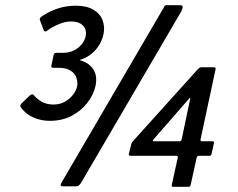

<svg xmlns="http://www.w3.org/2000/svg" viewBox="-20 -720 918 742"><path d="M650 2Q642 2 644 -6L667 -111Q668 -118 661 -118H484Q477 -118 478 -125L487 -162Q488 -167 491.5 -171.5Q495 -176 498 -179L744 -452Q748 -456 751 -458Q754 -460 758 -460H807Q811 -460 812.5 -458Q814 -456 813 -452L755 -181Q754 -174 761 -174H802Q808 -174 807 -168L797 -123Q795 -118 790 -118H749Q742 -118 740 -111L717 -6Q716 2 708 2ZM576 -174H673Q681 -174 682 -181L715 -338Q716 -342 714.5 -342Q713 -342 711 -339L573 -181Q567 -174 576 -174ZM173 -253Q149 -253 127 -259.5Q105 -266 88 -278Q71 -290 60 -306Q58 -310 59 -313.5Q60 -317 63 -320L95 -351Q100 -355 104 -355.5Q108 -356 111 -352Q125 -335 144 -325.5Q163 -316 186 -316Q211 -316 230 -326.5Q249 -337 261.5 -353Q274 -369 278 -386Q281 -402 275.5 -419Q270 -436 253 -447Q236 -458 206 -458Q202 -458 197 -458Q192 -458 186 -458Q182 -458 179.5 -460Q177 -462 179 -468L187 -507Q189 -516 198 -516Q204 -516 212 -516Q220 -516 229 -516Q251 -517 268.5 -526.5Q286 -536 297 -550.5Q308 -565 311 -580Q314 -595 309.5 -607.5Q305 -620 291.5 -628.5Q278 -637 254 -637Q232 -637 207 -626.5Q182 -616 163 -602Q153 -594 149 -603L134 -643Q133 -646 135 -650Q137 -654 139 -655Q164 -672 188 -681.5Q212 -691 233 -694.5Q254 -698 272 -698Q315 -698 341 -682.5Q367 -667 376.5 -641.5Q386 -616 380 -588Q375 -565 363 -545.5Q351 -526 333.5 -512Q316 -498 296 -491Q293 -490 290.5 -489Q288 -488 288 -488Q288 -487 296 -485Q326 -475 341.5 -450.5Q357 -426 349 -387Q341 -353 317.5 -322.5Q294 -292 257 -272.5Q220 -253 173 -253ZM223 0Q215 0 214.5 -4Q214 -8 217 -13L613 -691Q616 -698 618 -699Q620 -700 627 -700H675Q683 -700 685.5 -696Q688 -692 680 -675L293 -13Q289 -7 285 -3.5Q281 0 274 0Z"/></svg>

Font: Glory Thin SemiBold
Style: Italic
Weight: 600
Italic angle: -12°
Version: Version 1.011